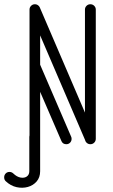

<svg xmlns="http://www.w3.org/2000/svg" viewBox="-62 -679 533 904"><path d="M76 -33.9Q76 -44.6 83.4 -52Q90.8 -59.4 101.5 -59.4Q111.9 -59.4 119.4 -52Q127 -44.6 127 -33.9V127Q127 156.2 110.7 175.2Q94.4 194.1 69.1 201.2Q43.8 208.2 16.1 202.2Q-11.6 196.1 -34.8 174.4Q-42.4 167.5 -42.4 156Q-42.4 145.2 -35.3 137.9Q-28.2 130.5 -17.5 130.5Q-7.1 130.5 0.4 137.6Q17.4 154 35.1 157.1Q52.9 160.1 64.4 151.9Q76 143.6 76 127ZM77 -634.1Q77 -644.2 84.4 -651.6Q91.8 -659 102.1 -659Q112.9 -659 119.9 -651.6Q127 -644.2 127 -634.1V-25.5Q127 -14.8 119.9 -7.4Q112.9 0 102.1 0Q91.8 0 84.4 -7.4Q77 -14.8 77 -25.5ZM272.6 -36.4Q275.1 -31.6 275.1 -25.5Q275.1 -14.8 268.1 -7.4Q261 0 250.2 0Q234.1 0 227.6 -14L80.2 -354.9Q79.1 -357.4 78.2 -360.2Q77.4 -363.1 77.4 -366.4Q77.4 -376.1 84.8 -383.7Q92.1 -391.2 102.9 -391.2Q119 -391.2 125.9 -376.9ZM338 -634.1Q338 -644.2 345.4 -651.6Q352.8 -659 363.5 -659Q374.2 -659 381.6 -651.6Q389 -644.2 389 -634.1V-25.5Q389 -14.8 381.6 -7.4Q374.2 0 363.5 0Q352.8 0 345.4 -7.4Q338 -14.8 338 -25.5ZM386.5 -36Q387.6 -34.1 388.3 -30.9Q389 -27.8 389 -25.5Q389 -14.8 381.6 -7.4Q374.2 0 363.5 0Q355.6 0 349.4 -4.1Q343.1 -8.2 340.9 -14.4L79.5 -623Q78.4 -625.9 77.7 -628.6Q77 -631.2 77 -634.1Q77 -644.2 84.4 -651.6Q91.8 -659 102.1 -659Q109.4 -659 115.8 -655.1Q122.2 -651.1 125.1 -644.6Z"/></svg>

Font: Libertine-Super Thin
Style: Regular
Weight: 100
Designer: Bastien Sozeau
Foundry: NBR — Bastien Sozeau
Version: Version 2.003;gftools[0.9.33]